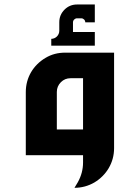

<svg xmlns="http://www.w3.org/2000/svg" viewBox="-20 -708 540 876"><path d="M97.7 0H358.9V33.2C358.9 64.9 351.1 94.7 335 123.5L319.8 148.9C352.5 148.9 382.8 140.6 410.6 124.5C465.3 91.8 500.5 34.7 500.5 -31.7V-467.8H277.3C244.1 -467.8 214.4 -460 187.5 -443.8C132.3 -411.1 97.7 -355 97.7 -288.1ZM239.3 -117.2V-288.6C239.3 -305.7 245.6 -320.8 257.8 -333C270 -345.2 284.7 -351.1 301.8 -351.1H358.9V-117.2ZM331.5 -687.5C309.1 -687.5 290 -679.7 274.4 -664.1C258.3 -647.9 250.5 -628.9 250.5 -606.4V-567.4C250.5 -547.4 233.9 -530.8 213.9 -530.8V-499.5H412.6V-562H313V-606C313 -616.2 321.8 -624.5 331.5 -624.5H350.6C360.8 -624.5 369.1 -616.2 369.1 -606H412.6V-687.5Z"/></svg>

Font: Ya Modern Pro
Style: Bold
Weight: 700
Designer: Yahyaalaswadi
Foundry: Yahyaalaswadi
Version: Version 1.000;September 23, 2024;FontCreator 15.0.0.2974 64-